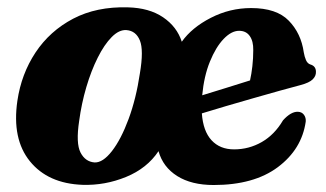

<svg xmlns="http://www.w3.org/2000/svg" viewBox="-20 -504 909 536"><path d="M337 -483.5Q396.5 -482 435.2 -455.8Q474 -429.5 487.5 -387.5Q515.5 -427 568.5 -454.2Q621.5 -481.5 681 -481.5Q752 -481.5 786.2 -446.2Q820.5 -411 828 -358Q830 -346 834.2 -336.2Q838.5 -326.5 846.5 -324Q862 -319.5 862 -303.5Q862.5 -292 853 -282.5Q843.5 -273 819 -266.5Q796 -260.5 761.2 -250.8Q726.5 -241 687 -229.8Q647.5 -218.5 610 -207.5Q572.5 -196.5 543.5 -187.5Q547 -138 570.5 -112.5Q594 -87 633.5 -87Q675 -87 710.8 -107.5Q746.5 -128 770 -168Q792 -192.5 811.5 -192Q823 -191.5 828.8 -183.2Q834.5 -175 833.5 -164.5Q822.5 -87.5 755.8 -37.5Q689 12.5 576.5 12.5Q514.5 12.5 474.8 -12.5Q435 -37.5 422.5 -82Q390.5 -34 331.8 -10Q273 14 210.5 12Q114 8.5 63.5 -53.8Q13 -116 28.5 -222.5Q39.5 -297.5 79.2 -357.5Q119 -417.5 184.2 -451.8Q249.5 -486 337 -483.5ZM244 -50.5Q267 -49.5 292.5 -82.2Q318 -115 339 -171.8Q360 -228.5 370.5 -299Q381.5 -364 370.5 -391Q359.5 -418 333 -420Q312.5 -421.5 291.8 -400.5Q271 -379.5 252.8 -343Q234.5 -306.5 221 -260.8Q207.5 -215 201 -166.5Q191.5 -104 204.8 -78.2Q218 -52.5 244 -50.5ZM647.5 -418Q626 -418 604.2 -395.2Q582.5 -372.5 566 -332Q549.5 -291.5 544.5 -238Q574 -247 610 -258.2Q646 -269.5 678 -279.5Q682 -297 684.5 -319Q687 -341 687 -364Q687.5 -389 677.2 -403.5Q667 -418 647.5 -418Z"/></svg>

Font: Fraunces 9pt
Style: Bold Italic
Weight: 700
Italic angle: -16°
Version: Version 1.000;[b76b70a41]